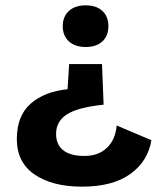

<svg xmlns="http://www.w3.org/2000/svg" viewBox="-20 -529 620 719"><path d="M215 -431Q215 -467 238 -488Q261 -509 301 -509Q341 -509 363.5 -488Q386 -467 386 -431Q386 -395 363.5 -374Q341 -353 301 -353Q261 -353 238 -374Q215 -395 215 -431ZM43 -8Q43 -95 94.5 -140.5Q146 -186 233 -195L239 -289H362L368 -137Q272 -127 231 -101Q190 -75 190 -27Q190 12 216.5 33.5Q243 55 296 55Q348 55 380 25Q412 -5 417 -59L547 -4Q534 75 468 122.5Q402 170 287 170Q176 170 109.5 124.5Q43 79 43 -8Z"/></svg>

Font: Work Sans SemiBold
Style: Regular
Weight: 600
Designer: Wei Huang
Foundry: Wei Huang
Version: Version 1.500